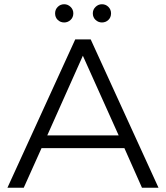

<svg xmlns="http://www.w3.org/2000/svg" viewBox="-20 -886 784 906"><path d="M15 0 335 -700H408L728 0H650L567 -187H176L92 0ZM203 -247H540L371 -623ZM283 -780Q265 -780 252.5 -792Q240 -804 240 -823Q240 -841 252.5 -853.5Q265 -866 283 -866Q300 -866 313 -853.5Q326 -841 326 -823Q326 -804 313 -792Q300 -780 283 -780ZM461 -780Q444 -780 431 -792Q418 -804 418 -823Q418 -841 431 -853.5Q444 -866 461 -866Q479 -866 491.5 -853.5Q504 -841 504 -823Q504 -804 491.5 -792Q479 -780 461 -780Z"/></svg>

Font: Montserrat
Style: Regular
Weight: 400
Designer: Julieta Ulanovsky
Foundry: Julieta Ulanovsky
Version: Version 9.000; ttfautohint (v1.8.4.7-5d5b)